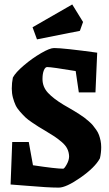

<svg xmlns="http://www.w3.org/2000/svg" viewBox="-20 -836 494 867"><path d="M147 -658.2 127 -712.9 306.2 -815.9 355 -736.8 340.8 -696.8ZM245.1 11.2Q219.2 11.2 184.1 9Q148.9 6.8 95.5 2.4Q42 -2 27.8 -2.9L35.2 -194.8H109.9L128.9 -89.8Q232.4 -74.2 265.1 -74.2Q270.5 -74.2 281.2 -93.5Q292 -112.8 292 -129.9Q291.5 -148.4 283.7 -164.3Q275.9 -180.2 258.3 -195.1Q240.7 -210 226.3 -219.5Q211.9 -229 185.1 -245.1Q163.6 -257.8 153.8 -263.9Q144 -270 124.5 -283.2Q105 -296.4 95 -305.9Q85 -315.4 71 -331.1Q57.1 -346.7 50.3 -361.3Q43.5 -376 38.3 -395.3Q33.2 -414.6 33.2 -436Q33.2 -461.9 38.1 -485.8Q50.3 -508.8 87.9 -540.8Q125.5 -572.8 165.3 -595.9Q205.1 -619.1 224.1 -619.1Q266.6 -619.1 418.9 -598.1L411.1 -418.9H335.9L321.8 -515.1Q213.4 -533.2 192.9 -533.2Q184.1 -533.2 178 -518.3Q171.9 -503.4 171.9 -479Q171.9 -443.4 196.8 -416.7Q221.7 -390.1 267.1 -362.8Q273.9 -358.9 290.3 -349.4Q306.6 -339.8 314.5 -335.2Q322.3 -330.6 337.2 -321Q352.1 -311.5 360.1 -305.4Q368.2 -299.3 380.4 -288.8Q392.6 -278.3 399.4 -270Q406.2 -261.7 414.6 -249.8Q422.9 -237.8 427 -226.3Q431.2 -214.8 434.1 -200.9Q437 -187 437 -171.9Q437 -145.5 431.2 -121.1Q409.2 -80.1 344 -34.4Q278.8 11.2 245.1 11.2Z"/></svg>

Font: Grenze
Style: Bold
Weight: 700
Designer: Renata Polastri
Foundry: Omnibus-Type
Version: Version 1.002;PS 001.002;hotconv 1.0.88;makeotf.lib2.5.64775